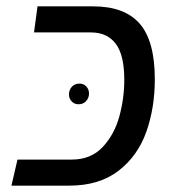

<svg xmlns="http://www.w3.org/2000/svg" viewBox="-20 -584 556 604"><path d="M35 -82H206Q266 -82 303 -121.5Q340 -161 355.5 -218Q371 -275 371 -333Q371 -411 344 -446.5Q317 -482 266 -482H87L98 -564H273Q372 -564 419.5 -509.5Q467 -455 467 -335Q467 -244 440 -168.5Q413 -93 352.5 -46.5Q292 0 198 0H16ZM260 -290Q260 -303 251.5 -312Q243 -321 230 -321Q215 -321 206 -311Q197 -301 197 -287Q197 -274 205.5 -265Q214 -256 227 -256Q242 -256 251 -266Q260 -276 260 -290Z"/></svg>

Font: FiraGO
Style: Italic
Weight: 400
Italic angle: -8°
Designer: bBox Type GmbH
Foundry: bBox Type GmbH
Version: Version 1.001